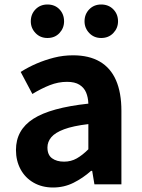

<svg xmlns="http://www.w3.org/2000/svg" viewBox="-20 -820 631 854"><path d="M216 14Q167 14 129.5 -7.5Q92 -29 71.5 -67Q51 -105 51 -153Q51 -242 128 -291.5Q205 -341 373 -359Q372 -387 363 -408.5Q354 -430 333.5 -443Q313 -456 278 -456Q239 -456 201 -441Q163 -426 124 -402L72 -500Q105 -521 142 -537Q179 -553 220 -563.5Q261 -574 305 -574Q376 -574 424 -546Q472 -518 496 -463Q520 -408 520 -327V0H400L390 -60H385Q349 -28 307 -7Q265 14 216 14ZM265 -101Q296 -101 321.5 -115.5Q347 -130 373 -156V-268Q305 -260 265 -245Q225 -230 208 -209.5Q191 -189 191 -164Q191 -131 211.5 -116Q232 -101 265 -101ZM191 -651Q159 -651 138 -673Q117 -695 117 -725Q117 -757 138 -778.5Q159 -800 191 -800Q224 -800 244.5 -778.5Q265 -757 265 -725Q265 -695 244.5 -673Q224 -651 191 -651ZM430 -651Q398 -651 377 -673Q356 -695 356 -725Q356 -757 377 -778.5Q398 -800 430 -800Q463 -800 484 -778.5Q505 -757 505 -725Q505 -695 484 -673Q463 -651 430 -651Z"/></svg>

Font: Noto Sans HK Thin
Style: Bold
Weight: 700
Version: Version 2.004-H2;hotconv 1.0.118;makeotfexe 2.5.65603